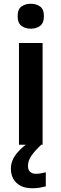

<svg xmlns="http://www.w3.org/2000/svg" viewBox="-20 -771 327 1023"><path d="M144 -751Q173 -751 193.5 -736.5Q214 -722 214 -685Q214 -648 193.5 -633Q173 -618 144 -618Q115 -618 94.5 -633Q74 -648 74 -685Q74 -722 94.5 -736.5Q115 -751 144 -751ZM207 -542V0H81V-542ZM129 113Q129 134 140.5 144.5Q152 155 171 155Q187 155 200.5 152Q214 149 224 147V222Q208 226 191.5 229Q175 232 153 232Q98 232 68 203.5Q38 175 38 127Q38 84 69.5 46Q101 8 141 -16L200 0Q166 32 147.5 58.5Q129 85 129 113Z"/></svg>

Font: Noto Sans Tamil SemiBold
Style: Regular
Weight: 600
Designer: Jelle Bosma - Monotype Design Team
Foundry: Monotype Imaging Inc.
Version: Version 2.004; ttfautohint (v1.8.4.7-5d5b)